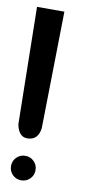

<svg xmlns="http://www.w3.org/2000/svg" viewBox="-73 -617 289 648"><g transform="rotate(10 71.5 -293.0)"><path d="M0 -585.9H93.8L86.9 -185.1Q81.1 -143.1 44.4 -143.1Q14.6 -143.1 6.8 -185.1ZM48.8 0Q31.2 0 19 -12.2Q6.8 -24.4 6.8 -42Q6.8 -59.6 19 -71.8Q31.2 -84 48.8 -84Q66.4 -84 78.6 -71.8Q90.8 -59.6 90.8 -42Q90.8 -24.4 78.6 -12.2Q66.4 0 48.8 0Z"/></g></svg>

Font: Kadhim
Style: Regular
Weight: 400
Designer: Developer/ Husham Jawad
Version: Version 1.00;December 29, 2020;FontCreator 13.0.0.2683 32-bi